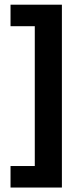

<svg xmlns="http://www.w3.org/2000/svg" viewBox="-20 -696 355 839"><path d="M26 123.5H250.5V-675.5H26V-581.5H132V29.5H26Z"/></svg>

Font: Anek Kannada SemiBold
Style: Regular
Weight: 600
Version: Version 1.003